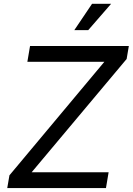

<svg xmlns="http://www.w3.org/2000/svg" viewBox="-20 -963 680 983"><path d="M17.1 0 28.3 -65.4 514.2 -646.5H120.1L133.8 -727.5H639.6L628.4 -661.1L142.1 -81.1H536.1L522.5 0ZM360.4 -808.6 451.2 -943.4H548.8L431.6 -808.6Z"/></svg>

Font: Inter 16pt
Style: Italic
Weight: 400
Italic angle: -9.3988°
Version: Version 4.001;git-66647c0bb